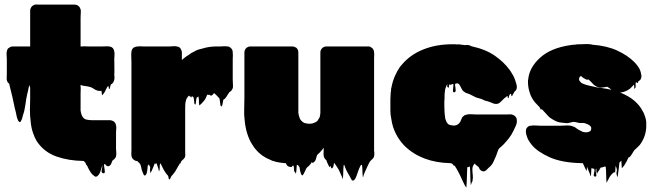

<svg xmlns="http://www.w3.org/2000/svg" viewBox="-20 -731 2976 872"><path d="M507 -22V-20Q506 -19 506 -18Q506 -17 505.5 -17Q505 -17 505 -16Q505 -15 503 -13Q501 -10 498.5 -7.5Q496 -5 492 -3Q488 3 486.5 9Q485 15 480 20Q473 26 467 23.5Q461 21 457 14Q453 14 453 15Q452 21 454 31.5Q456 42 456 49.5Q456 57 449 56Q439 54 442 41.5Q445 29 445 19Q441 31 436.5 46Q432 61 422 69Q415 74 409 69Q403 64 398 60Q390 50 384 39Q378 28 373 16Q373 17 372.5 18.5Q372 20 372 21Q371 18 370.5 15Q370 12 368 8L360 0H359Q291 -1 237 -20Q183 -39 151 -84Q147 -89 143.5 -96Q140 -103 137 -109Q135 -114 133 -119.5Q131 -125 129 -130Q125 -142 122.5 -155.5Q120 -169 119 -182Q116 -202 116 -232Q116 -262 117 -285V-333L113 -345L105 -309Q105 -307 104 -306Q99 -284 95.5 -256.5Q92 -229 84 -207Q83 -201 81 -194.5Q79 -188 76 -183Q74 -179 74 -179Q69 -174 66 -179Q63 -181 61.5 -185.5Q60 -190 58 -194L55 -206L52 -221Q49 -232 46.5 -242.5Q44 -253 42 -264Q39 -278 36 -292Q33 -306 29 -320L24 -341Q24 -343 23.5 -344Q23 -345 23 -346Q23 -349 21 -351Q20 -352 19 -353.5Q18 -355 16 -356Q16 -356 13 -361Q13 -362 12.5 -362.5Q12 -363 12 -364Q12 -365 11.5 -366Q11 -367 11 -368Q10 -374 10.5 -381Q11 -388 11 -395V-462Q11 -471 10 -482Q9 -493 12 -502Q15 -512 23 -515Q28 -519 32.5 -519.5Q37 -520 41 -520H117V-683Q117 -692 124 -701Q125 -703 129 -705Q132 -708 136 -709Q141 -711 146 -710.5Q151 -710 156 -710H319Q330 -710 337 -703Q342 -700 345 -691Q347 -687 347 -683.5Q347 -680 347 -675Q347 -669 346.5 -663Q346 -657 346 -651V-520H354Q361 -521 368 -520.5Q375 -520 382 -520H444Q452 -520 460.5 -520.5Q469 -521 477 -520Q496 -517 499 -497Q501 -489 500 -480Q499 -471 499 -463Q499 -446 499.5 -426.5Q500 -407 499 -389Q500 -386 500 -378Q500 -369 497 -363Q496 -358 492 -354Q491 -353 490 -352Q489 -351 488 -350Q488 -350 487.5 -349.5Q487 -349 486 -349Q486 -349 485.5 -348.5Q485 -348 484 -348Q483 -346 482.5 -344Q482 -342 481 -340Q481 -336 479 -332Q479 -326 476 -327Q474 -327 474 -332Q474 -338 472 -339Q472 -341 470 -339Q470 -339 468 -337Q467 -336 466 -334Q465 -332 464 -330Q461 -325 458.5 -319Q456 -313 452 -308Q451 -307 450.5 -306Q450 -305 448 -303Q447 -302 446 -300Q445 -298 444 -299Q442 -304 442 -309Q442 -314 440 -319Q438 -318 433 -318Q427 -318 421 -320Q412 -323 404.5 -328.5Q397 -334 389 -336Q382 -338 375.5 -339Q369 -340 362 -341Q356 -341 350 -344Q351 -344 348.5 -344.5Q346 -345 346 -345V-337Q347 -333 346.5 -323.5Q346 -314 346 -306V-235Q346 -232 346 -229Q346 -226 347 -223Q348 -219 349 -214.5Q350 -210 352 -206Q359 -191 372 -188Q385 -185 401 -185H480Q486 -185 494 -181Q503 -176 506 -166Q507 -164 507 -161Q509 -154 508 -146.5Q507 -139 507 -132V-55Q507 -48 508 -39Q509 -30 507 -22Z M1037 -369Q1037 -363 1037.5 -357Q1038 -351 1038 -344Q1038 -340 1038 -336Q1038 -332 1036 -328Q1033 -320 1026 -315Q1026 -315 1025.5 -315Q1025 -315 1025 -314Q1024 -314 1023.5 -313.5Q1023 -313 1022 -313Q1017 -306 1013 -299Q1009 -292 1004 -286Q1003 -285 1002 -283.5Q1001 -282 999 -281Q998 -281 997 -280Q997 -280 996.5 -279.5Q996 -279 995 -279Q994 -278 992 -265Q990 -252 987 -248Q986 -247 983 -249Q980 -255 980 -262Q979 -267 978.5 -273Q978 -279 976 -285L970 -291Q968 -293 963.5 -298Q959 -303 954 -307L953 -308Q952 -308 952 -307.5Q952 -307 951 -307Q949 -305 946.5 -301.5Q944 -298 940 -297Q935 -296 932 -301Q931 -300 927 -300Q923 -300 921 -301L916 -289Q913 -282 909.5 -277Q906 -272 901 -267Q898 -264 895 -260.5Q892 -257 889 -255Q885 -251 885 -253Q883 -265 883.5 -272.5Q884 -280 881 -293Q879 -292 877 -290Q873 -288 873 -287Q871 -280 870.5 -272Q870 -264 868 -257Q867 -256 865.5 -257Q864 -258 863 -259Q862 -267 861.5 -274Q861 -281 859 -288Q859 -290 857.5 -290.5Q856 -291 855 -292Q855 -292 854 -293Q853 -294 851 -295Q851 -290 849 -288Q849 -288 844 -293H842Q841 -293 840.5 -294.5Q840 -296 839 -297Q838 -296 837 -295.5Q836 -295 835 -294Q833 -291 831 -288Q829 -285 827 -282Q826 -281 826 -279.5Q826 -278 825 -276Q822 -267 821.5 -257Q821 -247 821 -237V-39Q821 -34 821.5 -28.5Q822 -23 820 -18Q820 -17 819.5 -16.5Q819 -16 819 -15Q819 -15 817 -13Q813 -7 810 -5Q812 -7 808 -3.5Q804 0 803 2Q803 3 802 4Q801 6 800.5 9Q800 12 797 11Q797 11 797 11.5Q797 12 796 12Q794 16 794 17Q792 19 790.5 22Q789 25 787 28Q779 42 776.5 46.5Q774 51 765 62Q764 63 762.5 64.5Q761 66 759 68Q758 69 755 76Q752 83 750 84Q749 85 746 80Q745 77 745 73.5Q745 70 743 67L737 60Q733 56 730 50Q724 42 720 33Q716 24 711 15Q711 14 710.5 14Q710 14 710 13Q707 10 707 12Q705 20 705.5 29Q706 38 703 46Q702 49 701 43Q700 37 699 34L691 11V10Q688 13 687 13Q685 13 683 11Q680 18 677.5 25Q675 32 671 40Q670 41 669.5 43.5Q669 46 667 48Q666 49 665 52.5Q664 56 663 54Q660 38 662 33.5Q664 29 656 16Q653 18 651 22Q650 29 649.5 37Q649 45 647 53Q647 54 644.5 59.5Q642 65 639 66Q634 67 631 59Q628 51 627 49Q623 40 621.5 30.5Q620 21 616 13Q614 11 612 9Q610 7 608 5Q605 3 605 1Q603 0 599 0Q598 0 597.5 -0.5Q597 -1 595 -1Q587 -4 582 -11Q580 -13 578 -19Q576 -26 576.5 -35Q577 -44 577 -51V-411Q577 -426 577 -444.5Q577 -463 576 -482Q576 -487 576.5 -492.5Q577 -498 578 -502Q581 -511 589 -516Q594 -518 597 -519Q600 -520 606 -520Q613 -521 620 -520.5Q627 -520 633 -520H749Q757 -520 766 -521Q775 -522 783 -520Q786 -520 788 -519Q798 -516 801 -508Q806 -501 806 -493V-458L812 -464Q814 -465 815 -466Q816 -467 816 -467Q818 -469 826.5 -475Q835 -481 839 -483Q845 -488 851.5 -491.5Q858 -495 864 -498Q872 -503 881.5 -506Q891 -509 901 -511Q930 -520 962 -520H979Q984 -520 990 -520.5Q996 -521 1002 -521Q1009 -521 1015.5 -520Q1022 -519 1026 -515Q1032 -511 1035 -504Q1037 -498 1037 -494V-489Q1038 -482 1037.5 -475.5Q1037 -469 1037 -463Z M1680 -27Q1679 -25 1679 -22.5Q1679 -20 1678 -18Q1678 -17 1677.5 -16.5Q1677 -16 1677 -16Q1677 -15 1676.5 -14.5Q1676 -14 1676 -14Q1676 -14 1674 -12Q1673 -9 1667 -5Q1665 -2 1662 0Q1659 4 1656.5 9Q1654 14 1652 18Q1648 26 1644 35Q1640 44 1636 53L1632 63Q1631 65 1630 70.5Q1629 76 1628 73Q1626 59 1626 45Q1626 31 1624 17Q1624 17 1620 19Q1619 19 1619 19.5Q1619 20 1618 20Q1614 27 1610.5 36Q1607 45 1604 54Q1603 57 1602 60.5Q1601 64 1599 68Q1597 72 1595 77.5Q1593 83 1588 87Q1581 93 1575.5 83.5Q1570 74 1568 69Q1566 65 1563 60.5Q1560 56 1558 52Q1555 46 1552 40Q1549 34 1547 28L1544 19Q1541 17 1541 18Q1539 34 1539 49.5Q1539 65 1537 81Q1536 83 1535 78.5Q1534 74 1533 72Q1531 69 1529 63Q1525 55 1521.5 46.5Q1518 38 1513 31Q1507 21 1497 8Q1496 13 1495.5 18Q1495 23 1493 28Q1492 29 1491 30Q1490 31 1489 33Q1485 33 1485 34L1480 21Q1480 22 1479 24Q1478 26 1477 28Q1476 29 1475 26Q1474 23 1473 22Q1471 18 1469 13.5Q1467 9 1465 5Q1464 3 1463.5 0Q1463 -3 1461 -5Q1459 -6 1458 -7Q1457 -9 1455 -11Q1453 -15 1452 -16Q1450 -22 1450 -26Q1449 -31 1449.5 -35.5Q1450 -40 1450 -47V-60Q1449 -58 1446 -55Q1445 -52 1438 -45L1435 -42Q1435 -41 1434.5 -41Q1434 -41 1434 -40L1421 -28Q1417 -19 1415 -9.5Q1413 0 1405 6Q1398 12 1396 4Q1395 8 1393 10.5Q1391 13 1386 19L1381 24Q1375 28 1371 34L1363 51Q1362 53 1359.5 58Q1357 63 1355 65Q1351 66 1349.5 63Q1348 60 1347 58Q1346 55 1345 51.5Q1344 48 1343 45Q1342 40 1341.5 35Q1341 30 1339 26Q1335 22 1333 19H1332Q1331 19 1330 18Q1329 17 1328 18Q1327 28 1326.5 38Q1326 48 1324 58Q1324 59 1323 56Q1322 53 1320 52Q1319 50 1318 49Q1317 48 1316 46Q1315 40 1315 33.5Q1315 27 1313 21Q1312 22 1312 21.5Q1312 21 1312 21Q1311 22 1309 22Q1309 23 1308.5 23Q1308 23 1308 23Q1307 24 1306.5 25Q1306 26 1304 27Q1303 28 1301 27.5Q1299 27 1297 27Q1289 26 1285 21.5Q1281 17 1278 10H1273Q1271 10 1269 9.5Q1267 9 1265 9Q1259 9 1256 8Q1248 7 1240 5.5Q1232 4 1224 1Q1217 0 1210 -4Q1200 -8 1190.5 -13Q1181 -18 1172 -24Q1154 -37 1142 -52Q1137 -57 1133 -63.5Q1129 -70 1124 -77Q1111 -98 1102.5 -125.5Q1094 -153 1091 -186Q1088 -209 1089 -237Q1090 -265 1090 -286V-493Q1090 -502 1095 -509L1101 -515Q1108 -520 1116.5 -520Q1125 -520 1133 -520H1308Q1312 -520 1318 -518Q1327 -515 1330 -509Q1332 -507 1334 -501Q1335 -497 1335 -488V-218Q1337 -205 1341.5 -193.5Q1346 -182 1361 -173Q1367 -171 1369 -171Q1374 -170 1377.5 -169.5Q1381 -169 1385 -169Q1390 -169 1393.5 -169.5Q1397 -170 1401 -171Q1403 -171 1404 -172Q1406 -173 1408.5 -174Q1411 -175 1413 -176L1421 -181Q1426 -188 1431 -197Q1433 -202 1433.5 -207Q1434 -212 1435 -217V-493Q1435 -504 1443 -512Q1451 -520 1462 -520H1636Q1649 -520 1655.5 -520Q1662 -520 1671 -512Q1676 -507 1677.5 -501.5Q1679 -496 1679 -491Q1680 -486 1679.5 -480Q1679 -474 1679 -469V-55Q1679 -51 1679 -47Q1679 -43 1680 -38ZM1457 -8Q1457 -8 1457 -8Q1457 -8 1458 -7Q1458 -7 1458 -7Q1458 -7 1458 -7Q1457 -8 1457 -8Z M2321 -201Q2327 -195 2327 -187Q2329 -174 2323 -160.5Q2317 -147 2312 -137Q2303 -118 2291.5 -103.5Q2280 -89 2267 -75Q2264 -72 2259.5 -68Q2255 -64 2253 -62Q2251 -61 2248 -58Q2248 -58 2246 -56Q2242 -49 2239 -40Q2236 -31 2233 -23Q2229 -15 2225 -5Q2221 5 2216 13L2210 21L2209 22Q2206 25 2203.5 27.5Q2201 30 2198 32Q2195 35 2192.5 38Q2190 41 2186 44Q2179 49 2171 46.5Q2163 44 2158 37Q2157 35 2156.5 32.5Q2156 30 2154 29Q2152 27 2152 26Q2148 24 2143 19Q2140 17 2138 14Q2136 12 2136 12Q2126 22 2125.5 35Q2125 48 2127 62Q2129 76 2126 90Q2126 93 2122 99Q2121 101 2120 105.5Q2119 110 2118 108Q2116 87 2116 66.5Q2116 46 2114 25Q2114 25 2110 27Q2109 27 2108.5 27.5Q2108 28 2106 28Q2103 28 2102 29Q2101 51 2100.5 74.5Q2100 98 2098 121Q2098 122 2097 119.5Q2096 117 2094 116L2090 109Q2087 103 2084 96.5Q2081 90 2078 84Q2068 60 2054 36Q2049 27 2044 20Q2044 22 2042 22Q2041 23 2038 17Q2032 10 2025 10Q1896 7 1819 -67L1815 -71Q1793 -94 1777.5 -124.5Q1762 -155 1757 -192Q1753 -210 1753 -228Q1753 -246 1753 -265V-266Q1753 -274 1753 -282.5Q1753 -291 1754 -300Q1754 -305 1754.5 -310Q1755 -315 1756 -320Q1756 -322 1756 -325Q1756 -328 1757 -331Q1757 -332 1757.5 -333Q1758 -334 1758 -335Q1763 -361 1773 -384.5Q1783 -408 1797 -428Q1799 -431 1804 -436Q1842 -482 1901.5 -506Q1961 -530 2034 -530Q2040 -530 2046 -530Q2052 -530 2057 -529Q2063 -531 2068 -529L2092 -526Q2106 -528 2115 -524L2121 -521Q2186 -507 2228 -477.5Q2270 -448 2295 -413Q2297 -410 2299.5 -406.5Q2302 -403 2304 -399Q2317 -380 2323 -356Q2324 -355 2324 -353.5Q2324 -352 2325 -350Q2329 -336 2326 -327Q2326 -326 2325.5 -325.5Q2325 -325 2325 -325Q2324 -321 2322 -319.5Q2320 -318 2318 -316Q2317 -315 2316 -313.5Q2315 -312 2314 -310Q2314 -310 2312 -306Q2310 -302 2308 -300Q2307 -299 2306.5 -296Q2306 -293 2304 -294Q2302 -296 2302 -299.5Q2302 -303 2300 -305Q2299 -306 2296 -303Q2294 -301 2292 -295Q2291 -292 2290.5 -288.5Q2290 -285 2288 -285Q2286 -285 2286 -289.5Q2286 -294 2284 -295Q2284 -296 2280 -292Q2276 -288 2272 -286Q2264 -279 2254 -268.5Q2244 -258 2232 -259Q2224 -259 2216 -263Q2208 -267 2200 -269Q2196 -271 2190.5 -272Q2185 -273 2180 -275Q2176 -277 2171 -279.5Q2166 -282 2161 -283Q2155 -285 2148.5 -286.5Q2142 -288 2137 -291Q2132 -293 2127 -296Q2122 -299 2117 -301Q2112 -304 2106.5 -305.5Q2101 -307 2096 -309Q2092 -311 2090 -313Q2082 -317 2077 -327Q2073 -334 2069.5 -341.5Q2066 -349 2059 -353L2053 -347Q2057 -351 2057 -353Q2056 -353 2052.5 -352Q2049 -351 2047 -350V-341Q2048 -337 2048.5 -333.5Q2049 -330 2049 -326Q2051 -318 2048 -315Q2047 -312 2044.5 -312Q2042 -312 2040 -312L2039 -313Q2037 -315 2037 -320Q2037 -325 2038 -330.5Q2039 -336 2039 -341V-346Q2039 -349 2038.5 -349.5Q2038 -350 2038 -350Q2037 -350 2036 -349.5Q2035 -349 2034 -349Q2030 -347 2030 -347Q2029 -346 2025 -346Q2024 -346 2022.5 -347Q2021 -348 2020 -346Q2019 -344 2019 -338Q2019 -332 2016 -333Q2011 -335 2011 -340Q2011 -345 2012 -348Q2010 -346 2010 -346Q2008 -342 2008 -342Q2007 -340 2006 -337Q2005 -334 2004 -332Q2001 -326 2001 -318Q2000 -313 1999.5 -307Q1999 -301 1999 -295V-290Q1999 -286 1999 -281.5Q1999 -277 1998 -272Q1998 -258 1998 -246.5Q1998 -235 1999 -224V-218Q2000 -216 2000 -211Q2000 -206 2001 -204Q2001 -201 2001.5 -198.5Q2002 -196 2002 -193Q2003 -192 2003 -190.5Q2003 -189 2004 -187Q2008 -174 2016 -167Q2018 -165 2025 -163Q2027 -162 2031 -162Q2035 -161 2038 -161Q2041 -161 2045 -161Q2047 -162 2049.5 -162Q2052 -162 2054 -163Q2057 -165 2060.5 -167Q2064 -169 2066 -172Q2067 -174 2068 -175Q2069 -176 2070 -177L2076 -191Q2079 -200 2087 -205Q2089 -208 2092.5 -208.5Q2096 -209 2095 -209Q2099 -211 2102 -211Q2110 -213 2122.5 -212Q2135 -211 2145 -211H2276Q2283 -211 2290.5 -211.5Q2298 -212 2305 -211Q2311 -209 2314 -207L2319 -204Q2321 -202 2321 -201Z M2915 -151Q2912 -109 2888 -76Q2887 -74 2885 -72Q2883 -70 2881 -68Q2877 -64 2872 -59Q2867 -54 2861 -49Q2856 -42 2851.5 -34Q2847 -26 2841 -19Q2837 -15 2835 -17Q2827 1 2819 14Q2817 18 2814 21.5Q2811 25 2808 29Q2804 33 2804 32Q2803 24 2803 15.5Q2803 7 2802 -1Q2799 1 2797 4Q2796 5 2795 5.5Q2794 6 2793 8Q2792 18 2791 29Q2790 40 2788 51Q2787 56 2786 66Q2785 76 2783 71Q2778 55 2781 47.5Q2784 40 2776 22Q2775 29 2775 36Q2775 43 2774 50Q2774 51 2772.5 51Q2771 51 2770 52Q2769 52 2768.5 52.5Q2768 53 2766 53Q2760 58 2755 64Q2748 72 2743 84Q2742 85 2741 87Q2740 89 2739 91Q2738 93 2736.5 96.5Q2735 100 2735 99Q2733 81 2733 63Q2733 45 2731 27Q2729 25 2727 25Q2725 26 2723 26.5Q2721 27 2719 28Q2713 30 2708 30Q2708 31 2707.5 31Q2707 31 2707 32Q2697 43 2697 43Q2697 43 2701 39Q2705 35 2706.5 34.5Q2708 34 2699 45Q2697 47 2695 51Q2694 52 2693 55Q2692 58 2691 57Q2688 52 2688.5 41.5Q2689 31 2687 36Q2684 41 2686 49.5Q2688 58 2688.5 64.5Q2689 71 2683 71Q2674 71 2677.5 58Q2681 45 2679 36Q2679 35 2675 35Q2672 35 2671 34Q2668 34 2666 32Q2665 41 2665 50Q2665 59 2663 68Q2662 71 2661 66Q2660 61 2659 59Q2658 56 2657 53.5Q2656 51 2655 49L2646 26Q2646 30 2645.5 35.5Q2645 41 2643 45Q2642 47 2641.5 42.5Q2641 38 2639 36L2627 10H2621Q2532 8 2477 -16.5Q2422 -41 2396 -72Q2392 -77 2387.5 -83Q2383 -89 2380 -95Q2376 -102 2374 -108.5Q2372 -115 2370 -121Q2367 -133 2369 -142Q2369 -144 2370 -146Q2371 -148 2372 -149Q2373 -151 2376 -154Q2382 -160 2391 -160Q2399 -162 2412 -161Q2425 -160 2435 -160H2526Q2537 -160 2549 -161Q2561 -162 2572 -160Q2574 -159 2575.5 -159Q2577 -159 2579 -158Q2586 -156 2592 -152.5Q2598 -149 2604 -144L2611 -140Q2615 -138 2619 -136Q2623 -134 2627 -132Q2632 -131 2635 -130.5Q2638 -130 2642 -130Q2650 -130 2656 -133Q2664 -136 2665 -145V-152Q2664 -153 2664 -154Q2660 -162 2648 -167L2640 -170Q2638 -171 2636 -171.5Q2634 -172 2632 -172Q2627 -173 2620.5 -172.5Q2614 -172 2609 -173Q2602 -174 2595.5 -176Q2589 -178 2581 -177Q2576 -176 2570.5 -174.5Q2565 -173 2560 -172Q2555 -171 2550 -172Q2545 -173 2540 -173Q2536 -174 2531.5 -174Q2527 -174 2522 -175Q2511 -177 2499 -183.5Q2487 -190 2477 -197Q2470 -203 2461.5 -213Q2453 -223 2443 -233Q2440 -236 2440 -236Q2439 -236 2438.5 -234Q2438 -232 2436 -233Q2435 -234 2434.5 -236Q2434 -238 2433 -240Q2430 -246 2424 -251Q2422 -253 2420.5 -255Q2419 -257 2417 -258Q2419 -257 2414 -261.5Q2409 -266 2409 -267Q2403 -275 2399 -281Q2392 -293 2389.5 -299.5Q2387 -306 2384 -316Q2377 -340 2378 -366Q2378 -369 2379 -371Q2384 -424 2432.5 -468.5Q2481 -513 2570 -526Q2575 -527 2580 -527.5Q2585 -528 2590 -528Q2595 -529 2600.5 -529.5Q2606 -530 2611 -530H2618Q2631 -531 2643.5 -531Q2656 -531 2667 -529Q2669 -529 2670 -528Q2737 -523 2784 -501Q2831 -479 2860 -450Q2864 -446 2867 -442.5Q2870 -439 2874 -434Q2886 -419 2890 -403Q2892 -396 2893 -388.5Q2894 -381 2891 -374Q2890 -373 2890 -371Q2889 -371 2889 -370L2882 -363Q2881 -363 2880.5 -362.5Q2880 -362 2879 -362Q2879 -361 2878 -357.5Q2877 -354 2875 -354Q2875 -354 2874.5 -354Q2874 -354 2873 -355Q2873 -355 2871 -357H2868Q2868 -356 2867.5 -355.5Q2867 -355 2867 -354Q2866 -348 2867 -341Q2868 -334 2863 -329Q2860 -325 2860.5 -333.5Q2861 -342 2859 -346Q2858 -347 2857 -345Q2856 -343 2855 -342L2843 -330Q2829 -318 2810 -313Q2802 -311 2796 -311Q2836 -295 2861 -273.5Q2886 -252 2899 -226Q2903 -220 2904 -217Q2908 -207 2911 -197.5Q2914 -188 2915 -177ZM2720 -330Q2730 -329 2739 -327Q2748 -325 2757 -323Q2753 -327 2748 -330.5Q2743 -334 2738 -337Q2728 -335 2716.5 -333.5Q2705 -332 2694 -336Q2681 -341 2672 -351Q2663 -361 2653 -370Q2648 -368 2642 -370Q2638 -372 2634 -374.5Q2630 -377 2625 -380Q2623 -382 2621 -384Q2619 -386 2617 -385Q2612 -382 2611 -378V-377Q2610 -376 2610 -374V-368Q2611 -367 2611 -366.5Q2611 -366 2611 -366Q2613 -362 2617 -358Q2621 -354 2625 -352Q2629 -350 2630 -350Q2639 -346 2654 -342.5Q2669 -339 2692 -334L2716 -331Q2715 -331 2718.5 -330Q2722 -329 2720 -330Z"/></svg>

Font: Rubik Wet Paint
Style: Regular
Weight: 400
Designer: Hubert and Fischer, NaN
Foundry: Hubert and Fischer, NaN
Version: Version 2.200